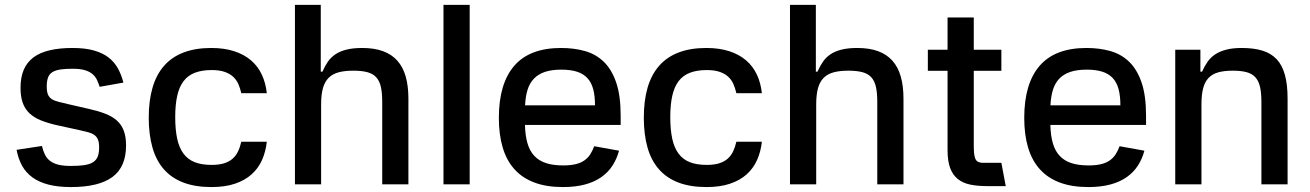

<svg xmlns="http://www.w3.org/2000/svg" viewBox="-20 -747 5308 778"><path d="M149.9 -155.5Q154.8 -135.3 162.3 -120.2Q169.7 -105.1 182.9 -95Q196 -84.9 216.3 -79.7Q236.5 -74.6 267 -74.6Q299.7 -74.6 321.7 -77.9Q343.8 -81.3 357.1 -89.8Q370.4 -98.4 376.1 -112.9Q381.7 -127.5 381.7 -149.9Q381.7 -169.4 377.1 -180.9Q372.5 -192.5 362.9 -199.6Q353.3 -206.7 339 -210.8Q324.6 -214.8 304.7 -219.1L212.4 -239.3Q174 -247.9 146 -259.2Q117.9 -270.6 99.4 -288Q81 -305.4 72.1 -330.4Q63.2 -355.5 63.2 -391Q63.2 -433.9 76.3 -464.5Q89.5 -495 115.8 -514.6Q142 -534.1 181.5 -543.3Q220.9 -552.6 273.8 -552.6Q324.6 -552.6 360.1 -542.6Q395.6 -532.7 419.6 -514.2Q443.5 -495.7 457.7 -470Q471.9 -444.2 480.1 -412.3L383.9 -395.2Q379.3 -409.1 373.4 -422.2Q367.5 -435.4 356.2 -445.7Q344.8 -456 325.6 -462.2Q306.5 -468.4 274.9 -468.4Q245.7 -468.4 225.5 -465.6Q205.3 -462.7 192.6 -454.9Q180 -447.1 174.7 -433.1Q169.4 -419 169.4 -396.7Q169.4 -376.1 174.2 -364.3Q179 -352.6 189.5 -345.7Q199.9 -338.8 216.3 -334.7Q232.6 -330.6 255 -325.3L341.6 -305.4Q379.3 -296.9 407.1 -286Q435 -275.2 453.7 -258.5Q472.3 -241.8 481.5 -217.5Q490.8 -193.2 490.8 -157.7Q490.8 -70.3 435.4 -29.7Q380 11 267.8 11Q215.2 11 176.7 1.1Q138.1 -8.9 111.5 -28.2Q84.9 -47.6 69.4 -75.6Q54 -103.7 47.2 -139.9Z M582.7 -270.2Q582.7 -339.5 598.2 -392.2Q613.6 -445 645.1 -480.6Q676.5 -516.3 724.1 -534.4Q771.7 -552.6 835.9 -552.6Q889.2 -552.6 929.3 -539.4Q969.5 -526.3 997.3 -502.3Q1025.2 -478.3 1041 -444.4Q1056.8 -410.5 1061.1 -369.3H957.7Q953.5 -388.5 946.2 -405.5Q938.9 -422.6 925.4 -435.4Q911.9 -448.2 890.8 -455.6Q869.7 -463.1 837.7 -463.1Q797.9 -463.1 769.7 -452.2Q741.5 -441.4 723.9 -418.3Q706.3 -395.2 698.2 -359.2Q690 -323.2 690 -272.7Q690 -221.6 698 -184.8Q706 -148.1 723.5 -124.5Q741.1 -100.9 769.2 -89.8Q797.2 -78.8 837.7 -78.8Q867.2 -78.8 887.8 -85.2Q908.4 -91.6 922.2 -103.7Q936.1 -115.8 944.4 -133.2Q952.8 -150.6 957.7 -172.6H1061.1Q1056.8 -132.8 1041.9 -99.1Q1027 -65.3 999.8 -40.8Q972.7 -16.3 932.4 -2.7Q892 11 837 11Q771 11 723 -7.3Q675.1 -25.6 643.8 -61.3Q612.6 -96.9 597.7 -149.5Q582.7 -202.1 582.7 -270.2Z M1279.8 -727.3V-456.7H1286.6Q1296.2 -478.7 1308.2 -496.4Q1320.3 -514.2 1338.6 -526.6Q1356.9 -539.1 1383.3 -545.8Q1409.8 -552.6 1448.2 -552.6Q1496.8 -552.6 1532.1 -539.6Q1567.5 -526.6 1590.4 -500.7Q1613.3 -474.8 1624.1 -436.4Q1634.9 -398.1 1634.9 -346.9V0H1528.8V-334.2Q1528.8 -370.7 1523.3 -395.1Q1517.8 -419.4 1504.4 -433.9Q1491.1 -448.5 1468.6 -454.5Q1446 -460.6 1411.9 -460.6Q1376.8 -460.6 1352.1 -454Q1327.4 -447.4 1311.6 -431.6Q1295.8 -415.8 1288.5 -389.6Q1281.2 -363.3 1281.2 -323.9V0H1175.1V-727.3Z M1883.2 0H1777V-727.3H1883.2Z M2001.4 -269.2Q2001.4 -408.4 2063.9 -480.5Q2126.4 -552.6 2253.6 -552.6Q2306.5 -552.6 2350.9 -540Q2395.2 -527.3 2427.2 -496.1Q2459.2 -464.8 2477.1 -411.9Q2495 -359 2495 -278.4V-240.8H2107.2Q2108.3 -197.4 2117.4 -166.4Q2126.4 -135.3 2145.1 -115.4Q2163.7 -95.5 2192.5 -86.1Q2221.2 -76.7 2262.1 -76.7Q2291.5 -76.7 2312.1 -81.7Q2332.7 -86.6 2347.1 -96.4Q2361.5 -106.2 2371.1 -120.7Q2380.7 -135.3 2387.8 -154.5L2488.3 -136.4Q2479.4 -103 2461.8 -75.8Q2444.2 -48.7 2416.7 -29.3Q2389.2 -9.9 2350.7 0.5Q2312.1 11 2261 11Q2193.9 11 2145.1 -7.5Q2096.2 -25.9 2064.3 -61.6Q2032.3 -97.3 2016.9 -149.5Q2001.4 -201.7 2001.4 -269.2ZM2107.6 -320.3H2391Q2391 -358.3 2383.7 -385.7Q2376.4 -413 2360.1 -430.6Q2343.8 -448.2 2317.8 -456.5Q2291.9 -464.8 2254.3 -464.8Q2215.2 -464.8 2188 -455.6Q2160.9 -446.4 2143.5 -428.3Q2126.1 -410.2 2117.7 -383.2Q2109.4 -356.2 2107.6 -320.3Z M2588.8 -270.2Q2588.8 -339.5 2604.2 -392.2Q2619.7 -445 2651.1 -480.6Q2682.5 -516.3 2730.1 -534.4Q2777.7 -552.6 2842 -552.6Q2895.2 -552.6 2935.4 -539.4Q2975.5 -526.3 3003.4 -502.3Q3031.2 -478.3 3047.1 -444.4Q3062.9 -410.5 3067.1 -369.3H2963.8Q2959.5 -388.5 2952.2 -405.5Q2945 -422.6 2931.5 -435.4Q2918 -448.2 2896.8 -455.6Q2875.7 -463.1 2843.8 -463.1Q2804 -463.1 2775.7 -452.2Q2747.5 -441.4 2729.9 -418.3Q2712.4 -395.2 2704.2 -359.2Q2696 -323.2 2696 -272.7Q2696 -221.6 2704 -184.8Q2712 -148.1 2729.6 -124.5Q2747.2 -100.9 2775.2 -89.8Q2803.3 -78.8 2843.8 -78.8Q2873.2 -78.8 2893.8 -85.2Q2914.4 -91.6 2928.3 -103.7Q2942.1 -115.8 2950.5 -133.2Q2958.8 -150.6 2963.8 -172.6H3067.1Q3062.9 -132.8 3047.9 -99.1Q3033 -65.3 3005.9 -40.8Q2978.7 -16.3 2938.4 -2.7Q2898.1 11 2843 11Q2777 11 2729 -7.3Q2681.1 -25.6 2649.9 -61.3Q2618.6 -96.9 2603.7 -149.5Q2588.8 -202.1 2588.8 -270.2Z M3285.9 -727.3V-456.7H3292.6Q3302.2 -478.7 3314.3 -496.4Q3326.3 -514.2 3344.6 -526.6Q3362.9 -539.1 3389.4 -545.8Q3415.8 -552.6 3454.2 -552.6Q3502.8 -552.6 3538.2 -539.6Q3573.5 -526.6 3596.4 -500.7Q3619.3 -474.8 3630.1 -436.4Q3641 -398.1 3641 -346.9V0H3534.8V-334.2Q3534.8 -370.7 3529.3 -395.1Q3523.8 -419.4 3510.5 -433.9Q3497.2 -448.5 3474.6 -454.5Q3452.1 -460.6 3418 -460.6Q3382.8 -460.6 3358.1 -454Q3333.5 -447.4 3317.6 -431.6Q3301.8 -415.8 3294.6 -389.6Q3287.3 -363.3 3287.3 -323.9V0H3181.1V-727.3Z M3819.6 -545.5V-676.1H3925.8V-545.5H4037.6V-460.2H3925.8V-160.2Q3925.8 -140.3 3927 -127.3Q3928.3 -114.3 3931.1 -106.2Q3933.9 -98 3938.9 -94.1Q3943.9 -90.2 3951 -88.6Q3958.1 -87 3968 -87.2Q3978 -87.4 3991.1 -87.4H4037.6L4055.4 7.1H3978.7Q3940.7 7.1 3911 0.9Q3881.4 -5.3 3861 -21.7Q3840.6 -38 3830.1 -66.2Q3819.6 -94.5 3819.6 -138.1V-460.2H3739.7V-545.5Z M4130.3 -269.2Q4130.3 -408.4 4192.8 -480.5Q4255.3 -552.6 4382.5 -552.6Q4435.4 -552.6 4479.8 -540Q4524.1 -527.3 4556.1 -496.1Q4588.1 -464.8 4606 -411.9Q4623.9 -359 4623.9 -278.4V-240.8H4236.2Q4237.2 -197.4 4246.3 -166.4Q4255.3 -135.3 4274 -115.4Q4292.6 -95.5 4321.4 -86.1Q4350.1 -76.7 4391 -76.7Q4420.5 -76.7 4441.1 -81.7Q4461.6 -86.6 4476 -96.4Q4490.4 -106.2 4500 -120.7Q4509.6 -135.3 4516.7 -154.5L4617.2 -136.4Q4608.3 -103 4590.7 -75.8Q4573.2 -48.7 4545.6 -29.3Q4518.1 -9.9 4479.6 0.5Q4441.1 11 4389.9 11Q4322.8 11 4274 -7.5Q4225.1 -25.9 4193.2 -61.6Q4161.2 -97.3 4145.8 -149.5Q4130.3 -201.7 4130.3 -269.2ZM4236.5 -320.3H4519.9Q4519.9 -358.3 4512.6 -385.7Q4505.3 -413 4489 -430.6Q4472.7 -448.2 4446.7 -456.5Q4420.8 -464.8 4383.2 -464.8Q4344.1 -464.8 4316.9 -455.6Q4289.8 -446.4 4272.4 -428.3Q4255 -410.2 4246.6 -383.2Q4238.3 -356.2 4236.5 -320.3Z M4844.1 -545.5V-456.7H4850.9Q4860.4 -478.3 4872.7 -496.1Q4884.9 -513.8 4903.4 -526.3Q4921.9 -538.7 4948.2 -545.6Q4974.4 -552.6 5011.7 -552.6Q5060.4 -552.6 5095.3 -541.9Q5130.3 -531.2 5153.1 -507.1Q5175.8 -483 5186.6 -443.5Q5197.4 -404.1 5197.4 -346.9V0H5091.3V-334.2Q5091.3 -370.4 5085.8 -394.7Q5080.3 -419 5066.9 -433.8Q5053.6 -448.5 5031.4 -454.5Q5009.2 -460.6 4975.5 -460.6Q4941.1 -460.6 4916.9 -454Q4892.8 -447.4 4877.5 -431.6Q4862.2 -415.8 4855.3 -389.6Q4848.4 -363.3 4848.4 -323.9V0H4742.2V-545.5Z"/></svg>

Font: Cannonade Med
Style: Regular
Weight: 500
Designer: Rasmus Andersson
Foundry: rsms
Version: Version 3.012;git-f93a4a705